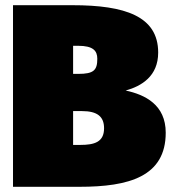

<svg xmlns="http://www.w3.org/2000/svg" viewBox="-20 -718 665 738"><path d="M463 -370C524 -387 588 -425 588 -516C588 -656 460 -698 259 -698H30V0H286C475 0 617 -39 617 -208C617 -315 538 -354 463 -370ZM280 -542C338 -542 354 -523 354 -492C354 -448 340 -434 281 -434H261V-542ZM289 -161H261V-291H295C354 -291 380 -270 380 -225C380 -172 343 -161 289 -161Z"/></svg>

Font: Fira Sans Ultra
Style: Regular
Weight: 950
Designer: Carrois Corporate & Edenspiekermann AG
Foundry: Carrois Corporate GbR & Edenspiekermann AG
Version: Version 4.203;PS 004.203;hotconv 1.0.88;makeotf.lib2.5.64775